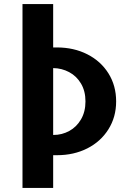

<svg xmlns="http://www.w3.org/2000/svg" viewBox="-20 -747 640 939"><path d="M90 -727H240V-515H258Q341 -515 407 -481.5Q473 -448 510.5 -388Q548 -328 548 -251Q548 -174.5 510.2 -114.5Q472.5 -54.5 406.8 -21.2Q341 12 259 12H240V172H90ZM242 -87Q283 -87 318.8 -106.5Q354.5 -126 376.2 -163.2Q398 -200.5 398 -251Q398 -301.5 376.2 -338.2Q354.5 -375 318.2 -394.2Q282 -413.5 240 -414V-87Z"/></svg>

Font: JuliaMono Black
Style: Regular
Weight: 900
Monospace: yes
Designer: cormullion
Foundry: corm
Version: Version 0.054; ttfautohint (v1.8.4)